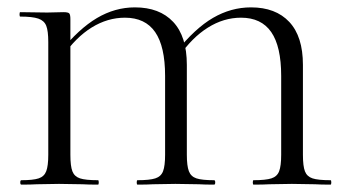

<svg xmlns="http://www.w3.org/2000/svg" viewBox="-20 -501 928 521"><path d="M668 -12Q701 -12 716.5 -17Q732 -22 737.5 -36.5Q743 -51 743 -81V-295Q743 -375 716 -414Q689 -453 634 -453Q587 -453 544 -426Q501 -399 466 -348L458 -360Q509 -424 558 -452.5Q607 -481 661 -481Q728 -481 765 -441.5Q802 -402 802 -325V-81Q802 -50 807.5 -36Q813 -22 828 -17Q843 -12 877 -12Q879 -12 879 -6Q879 0 877 0Q850 0 835 -1L772 -2L711 -1Q695 0 668 0Q666 0 666 -6Q666 -12 668 -12ZM353 -12Q386 -12 401.5 -17Q417 -22 422.5 -36.5Q428 -51 428 -81V-295Q428 -375 401 -414Q374 -453 319 -453Q272 -453 229 -426.5Q186 -400 150 -348L143 -360Q194 -423 243 -452Q292 -481 346 -481Q413 -481 450 -441.5Q487 -402 487 -325V-81Q487 -51 492.5 -36.5Q498 -22 513 -17Q528 -12 561 -12Q564 -12 564 -6Q564 0 561 0Q535 0 520 -1L456 -2L395 -1Q380 0 353 0Q351 0 351 -6Q351 -12 353 -12ZM38 -12Q70 -12 85 -17Q100 -22 105.5 -36.5Q111 -51 111 -81V-387Q111 -417 105.5 -431Q100 -445 84 -450.5Q68 -456 35 -456Q33 -456 33 -462Q33 -468 35 -468L108 -467L152 -468Q165 -468 168 -464.5Q171 -461 171 -449V-81Q171 -50 176.5 -36Q182 -22 197 -17Q212 -12 246 -12Q248 -12 248 -6Q248 0 246 0Q219 0 204 -1L140 -2L80 -1Q64 0 38 0Q35 0 35 -6Q35 -12 38 -12Z"/></svg>

Font: Cormorant Unicase
Style: Regular
Weight: 400
Designer: Christian Thalmann (Catharsis Fonts)
Foundry: Catharsis Fonts
Version: Version 4.000